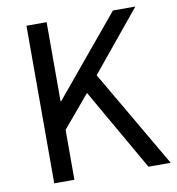

<svg xmlns="http://www.w3.org/2000/svg" viewBox="-82 -807 810 880"><g transform="rotate(-10 323.0 -366.5)"><path d="M99.6 0V-733.4H193.4V-365.2H196.3L502 -733.4H606.4L377 -454.1L641.6 0H538.1L319.3 -381.8L193.4 -232.4V0Z"/></g></svg>

Font: GenYoGothic TW TTF Regular
Style: Regular
Weight: 400
Version: Version 1.300